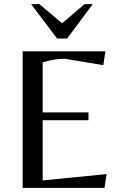

<svg xmlns="http://www.w3.org/2000/svg" viewBox="-20 -911 602 931"><path d="M90 0V-662H491L481 -595L295 -626Q266 -626 241 -621.5Q216 -617 187 -609V-366H409V-328H187V-36L497 -67L487 0ZM257 -724 131 -891H171L281 -798L390 -891H430L305 -724Z"/></svg>

Font: Belleza
Style: Regular
Weight: 400
Designer: Eduardo Rodriguez Tunni
Foundry: Eduardo Rodriguez Tunni
Version: Version 1.003; ttfautohint (v1.8.4.7-5d5b)